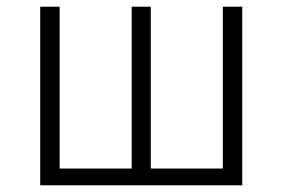

<svg xmlns="http://www.w3.org/2000/svg" viewBox="-20 -553 843 573"><path d="M100 0H703V-533H645V-50H430V-533H373V-50H158V-533H100Z"/></svg>

Font: Noto Sans CJK KR Light
Style: Regular
Weight: 300
Designer: Ryoko NISHIZUKA (kana & ideographs); Paul D. Hunt (Latin, Greek & Cyrillic); Wenlong ZHANG (bopomofo); Sandoll Communica
Foundry: Adobe Systems Incorporated
Version: Version 1.004;PS 1.004;hotconv 1.0.82;makeotf.lib2.5.63406